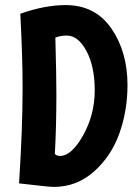

<svg xmlns="http://www.w3.org/2000/svg" viewBox="-20 -721 542 756"><path d="M60 -667Q157 -701 238 -701Q355 -701 418.5 -609Q482 -517 482 -386Q482 -285 450 -195.5Q418 -106 350 -45.5Q282 15 191 15Q173 15 55 1Q69 -214 69 -376Q69 -496 60 -667ZM353 -365Q353 -459 320.5 -520Q288 -581 243 -581Q219 -581 198 -573Q202 -425 202 -348Q202 -224 196 -115Q203 -107 216 -107Q262 -107 307.5 -188.5Q353 -270 353 -365Z"/></svg>

Font: Boogaloo
Style: Regular
Weight: 400
Designer: John Vargas Beltran
Foundry: John Vargas Beltran
Version: Version 1.001